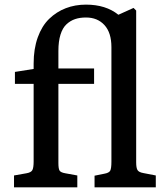

<svg xmlns="http://www.w3.org/2000/svg" viewBox="-20 -802 708 822"><path d="M40 0V-50.8L92.8 -60.1Q113.3 -63.5 118.7 -74Q124 -84.5 124 -110.8V-442.9H43.9V-494.1L124 -506.8V-529.8Q124 -592.8 141.6 -641.8Q159.2 -690.9 190.4 -721.2Q221.7 -751.5 261.5 -766.8Q301.3 -782.2 348.1 -782.2Q433.1 -782.2 486.8 -738.8L551.8 -768.1L563 -756.8V-106.9Q563 -83.5 568.6 -74Q574.2 -64.5 594.2 -61L647 -50.8V0H384.8V-49.8L425.8 -58.1Q446.3 -61.5 451.7 -71Q457 -80.6 457 -109.9V-600.1Q457 -662.1 427.2 -694.6Q397.5 -727.1 348.1 -727.1Q321.8 -727.1 301.5 -720.2Q281.2 -713.4 264.6 -698Q248 -682.6 239 -653.8Q230 -625 230 -584V-508.8H382.8V-442.9H230V-104Q230 -80.1 234.9 -71.8Q239.7 -63.5 259.8 -60.1L311 -50.8V0Z"/></svg>

Font: Literata Book Medium
Style: Regular
Weight: 500
Designer: Latin by Veronika Burian and Jose Scaglione. Greek by Irene Vlachou. Cyrillic by Vera Evstafieva
Foundry: TypeTogether
Version: Version 2.003;PS 002.003;hotconv 1.0.88;makeotf.lib2.5.64775